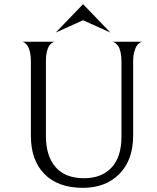

<svg xmlns="http://www.w3.org/2000/svg" viewBox="-20 -888 752 920"><path d="M247 -732 378 -868 509 -732 378 -791ZM618 -595V-239Q618 -121 552 -54.5Q486 12 377 12Q258 12 193 -54Q128 -120 128 -237V-595Q128 -620 123.5 -639Q119 -658 113 -667Q107 -676 101 -681Q95 -686 90 -687L86 -688H242Q240 -688 237.5 -687Q235 -686 227.5 -681Q220 -676 214.5 -667Q209 -658 204.5 -640Q200 -622 200 -598V-237Q200 -140 246.5 -87Q293 -34 383 -34Q466 -34 514 -84.5Q562 -135 562 -234V-595Q562 -620 557.5 -639Q553 -658 546.5 -667Q540 -676 533.5 -681Q527 -686 522 -687L518 -688H662Q660 -688 657 -687Q654 -686 646.5 -680.5Q639 -675 633.5 -666Q628 -657 623 -638.5Q618 -620 618 -595Z"/></svg>

Font: Bellefair
Style: Regular
Weight: 400
Designer: Nick Shinn, Liron Lavi Turkenic
Foundry: Shinntype
Version: Version 1.003;PS 001.003;hotconv 1.0.88;makeotf.lib2.5.64775